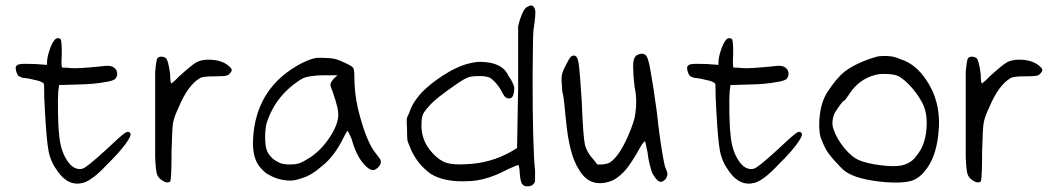

<svg xmlns="http://www.w3.org/2000/svg" viewBox="-20 -652 3770 687"><path d="M175.8 -509.8Q184.6 -519.5 196.3 -512.7Q201.2 -507.8 201.2 -460Q198.2 -410.2 203.1 -410.2Q220.7 -410.2 236.3 -408.2Q259.8 -406.2 345.7 -415Q372.1 -418.9 382.8 -413.1Q391.6 -409.2 396.5 -400.4Q404.3 -381.8 390.6 -368.2Q378.9 -361.3 356.4 -358.4Q316.4 -350.6 257.8 -349.6L191.4 -347.7L188.5 -325.2Q186.5 -300.8 187.5 -248Q188.5 -195.3 191.4 -172.9Q195.3 -116.2 219.2 -79.1Q243.2 -42 273.4 -47.9Q287.1 -49.8 358.4 -115.2Q411.1 -165 425.8 -175.3Q440.4 -185.5 446.3 -174.8Q451.2 -167 428.7 -136.2Q406.2 -105.5 363.3 -63.5Q311.5 -7.8 278.3 2Q224.6 16.6 185.5 -40Q161.1 -73.2 153.8 -111.3Q146.5 -149.4 140.6 -257.8Q137.7 -302.7 137.7 -347.7Q137.7 -352.5 134.8 -355Q131.8 -357.4 122.1 -361.3Q118.2 -362.3 116.2 -363.3Q76.2 -373 66.4 -373Q59.6 -373 50.8 -377.9Q44.9 -378.9 40.5 -389.6Q36.1 -400.4 36.1 -408.2Q36.1 -418.9 48.3 -421.9Q60.5 -424.8 106.4 -422.9L148.4 -419.9V-429.7Q148.4 -446.3 157.2 -472.7Q166 -499 175.8 -509.8Z M543.9 -444.3Q547.9 -449.2 557.1 -449.2Q566.4 -449.2 573.2 -444.3Q582 -438.5 588.9 -385.7Q588.9 -353.5 593.8 -353.5Q607.4 -364.3 621.1 -378.9Q665 -418.9 682.1 -428.7Q699.2 -438.5 725.6 -438.5Q780.3 -438.5 806.6 -408.2Q811.5 -400.4 806.6 -394.5Q799.8 -383.8 790 -381.3Q780.3 -378.9 748 -378.9Q707 -378.9 696.3 -373Q652.3 -347.7 619.1 -267.6Q603.5 -234.4 599.6 -214.4Q595.7 -194.3 593.8 -109.4Q593.8 -9.8 588.9 -2.9Q579.1 5.9 559.6 -6.8Q545.9 -15.6 541.5 -29.3Q537.1 -43 535.2 -89.8V-394.5Q539.1 -440.4 543.9 -444.3Z M1113.3 -445.3Q1164.1 -445.3 1181.6 -440.4Q1192.4 -437.5 1217.3 -425.8Q1242.2 -414.1 1243.2 -409.2Q1248 -406.2 1248 -375Q1248 -320.3 1260.7 -263.7Q1290 -144.5 1325.2 -102.5Q1328.1 -98.6 1334.5 -90.3Q1340.8 -82 1341.8 -79.1Q1346.7 -61.5 1325.2 -46.9Q1308.6 -35.2 1283.2 -63.5Q1254.9 -93.8 1238.3 -154.3Q1225.6 -184.6 1222.7 -183.6Q1215.8 -172.9 1208 -157.2Q1175.8 -91.8 1131.8 -57.6Q1094.7 -24.4 1060.5 -14.6Q1036.1 -5.9 1019.5 -5.9Q979.5 -5.9 944.3 -25.4Q930.7 -31.2 915.5 -47.9Q900.4 -64.5 895.5 -79.1Q881.8 -110.4 886.2 -166.5Q890.6 -222.7 910.2 -269.5Q931.6 -322.3 973.6 -364.3Q1002 -392.6 1041.5 -416Q1081.1 -439.5 1113.3 -445.3ZM1173.8 -370.1 1187.5 -382.8H1144.5Q1085 -382.8 1060.5 -370.1Q965.8 -312.5 933.6 -210Q928.7 -190.4 928.7 -161.6Q928.7 -132.8 933.6 -117.2Q944.3 -86.9 976.6 -71.3Q990.2 -63.5 1015.6 -63.5Q1040 -63.5 1053.7 -68.8Q1067.4 -74.2 1094.7 -91.8Q1137.7 -123 1166.5 -171.4Q1195.3 -219.7 1189.5 -252.9Q1189.5 -262.7 1179.7 -294.9Q1169.9 -327.1 1164.1 -339.8L1162.1 -349.6Q1162.1 -355.5 1173.8 -370.1Z M1868.2 -627.9Q1887.7 -640.6 1894.5 -617.2Q1898.4 -606.4 1888.7 -543Q1886.7 -528.3 1885.7 -377.9Q1885.7 -125 1894.5 -41V-3.9Q1888.7 14.6 1868.2 14.6Q1854.5 15.6 1848.1 6.3Q1841.8 -2.9 1839.8 -32.2Q1839.8 -38.1 1838.9 -44.9Q1837.9 -51.8 1836.9 -56.2Q1835.9 -60.5 1835.9 -61.5Q1830.1 -61.5 1795.9 -45.9Q1721.7 -5.9 1658.2 -3.9Q1570.3 1 1520.5 -30.3Q1468.8 -68.4 1446.3 -127Q1438.5 -144.5 1437.5 -152.8Q1436.5 -161.1 1436.5 -188.5Q1434.6 -218.8 1435.5 -226.1Q1436.5 -233.4 1444.3 -248Q1456.1 -286.1 1490.2 -322.3Q1518.6 -351.6 1563.5 -380.9Q1608.4 -410.2 1646.5 -421.9Q1678.7 -430.7 1696.3 -430.7Q1776.4 -430.7 1798.8 -381.8Q1816.4 -356.4 1820.3 -338.9Q1819.3 -300.8 1803.7 -299.8Q1788.1 -298.8 1780.3 -315.4Q1760.7 -354.5 1734.4 -373Q1720.7 -379.9 1695.3 -379.9Q1669.9 -379.9 1656.2 -375.5Q1642.6 -371.1 1614.3 -351.6Q1542 -301.8 1520.5 -278.3Q1502.9 -259.8 1495.6 -247.1Q1488.3 -234.4 1488.3 -211.9Q1484.4 -150.4 1528.3 -103.5Q1552.7 -77.1 1577.6 -69.3Q1602.5 -61.5 1650.4 -64.5Q1736.3 -68.4 1808.6 -109.4L1830.1 -122.1L1834 -340.8V-558.6L1839.8 -580.1Q1854.5 -625 1868.2 -627.9Z M2357.4 -64.5Q2359.4 -54.7 2362.3 -48.8Q2368.2 -33.2 2368.2 -31.2Q2368.2 -15.6 2356.4 -6.3Q2344.7 2.9 2335 -4.9Q2327.1 -9.8 2313.5 -33.2Q2300.8 -71.3 2296.9 -107.4Q2293 -124 2292 -129.9Q2291 -135.7 2289.6 -142.1Q2288.1 -148.4 2284.7 -144.5Q2281.2 -140.6 2277.8 -136.2Q2274.4 -131.8 2267.6 -119.1Q2238.3 -67.4 2219.2 -44.9Q2200.2 -22.5 2176.8 -8.8Q2139.6 8.8 2106.4 1Q2074.2 -6.8 2051.8 -44.9Q2016.6 -96.7 2004.9 -224.6Q2003.9 -228.5 2000.5 -267.6Q1997.1 -306.6 1992.2 -323.2Q1988.3 -363.3 1989.7 -378.9Q1991.2 -394.5 2004.9 -418.9Q2013.7 -437.5 2020 -445.8Q2026.4 -454.1 2034.2 -453.1Q2045.9 -453.1 2050.3 -426.3Q2054.7 -399.4 2061.5 -291Q2066.4 -163.1 2072.8 -135.3Q2079.1 -107.4 2103.5 -81.1L2117.2 -63.5H2134.8Q2150.4 -65.4 2158.2 -68.4Q2166 -71.3 2180.7 -86.9Q2199.2 -106.4 2219.7 -148.9Q2240.2 -191.4 2251 -231.4Q2261.7 -292 2251 -338.9Q2246.1 -375 2246.1 -399.4Q2242.2 -446.3 2259.8 -455.1Q2292 -470.7 2299.8 -434.6Q2304.7 -421.9 2317.9 -336.9Q2331.1 -252 2335.9 -201.2Q2347.7 -108.4 2357.4 -64.5Z M2578.1 -509.8Q2586.9 -519.5 2598.6 -512.7Q2603.5 -507.8 2603.5 -460Q2600.6 -410.2 2605.5 -410.2Q2623 -410.2 2638.7 -408.2Q2662.1 -406.2 2748 -415Q2774.4 -418.9 2785.2 -413.1Q2793.9 -409.2 2798.8 -400.4Q2806.6 -381.8 2793 -368.2Q2781.2 -361.3 2758.8 -358.4Q2718.8 -350.6 2660.2 -349.6L2593.8 -347.7L2590.8 -325.2Q2588.9 -300.8 2589.8 -248Q2590.8 -195.3 2593.8 -172.9Q2597.7 -116.2 2621.6 -79.1Q2645.5 -42 2675.8 -47.9Q2689.5 -49.8 2760.7 -115.2Q2813.5 -165 2828.1 -175.3Q2842.8 -185.5 2848.6 -174.8Q2853.5 -167 2831.1 -136.2Q2808.6 -105.5 2765.6 -63.5Q2713.9 -7.8 2680.7 2Q2627 16.6 2587.9 -40Q2563.5 -73.2 2556.2 -111.3Q2548.8 -149.4 2543 -257.8Q2540 -302.7 2540 -347.7Q2540 -352.5 2537.1 -355Q2534.2 -357.4 2524.4 -361.3Q2520.5 -362.3 2518.6 -363.3Q2478.5 -373 2468.8 -373Q2461.9 -373 2453.1 -377.9Q2447.3 -378.9 2442.9 -389.6Q2438.5 -400.4 2438.5 -408.2Q2438.5 -418.9 2450.7 -421.9Q2462.9 -424.8 2508.8 -422.9L2550.8 -419.9V-429.7Q2550.8 -446.3 2559.6 -472.7Q2568.4 -499 2578.1 -509.8Z M3121.1 -450.2Q3168.9 -456.1 3201.2 -440.4Q3256.8 -423.8 3295.9 -363.3Q3351.6 -279.3 3336.9 -167Q3327.1 -84 3289.1 -40Q3266.6 -11.7 3237.3 -3.9Q3208 3.9 3150.4 0Q3044.9 -8.8 3002.9 -40Q2986.3 -53.7 2962.9 -80.6Q2939.5 -107.4 2932.6 -123Q2928.7 -128.9 2916 -161.1Q2907.2 -197.3 2914.1 -245.6Q2920.9 -293.9 2942.4 -325.2Q2973.6 -373 3002.9 -396.5Q3049.8 -430.7 3121.1 -450.2ZM3191.4 -380.9Q3181.6 -385.7 3154.8 -387.2Q3127.9 -388.7 3111.3 -383.8Q3051.8 -368.2 3017.6 -313.5Q3002.9 -292 3001 -292Q2997.1 -292 2985.8 -276.4Q2974.6 -260.7 2966.8 -248Q2953.1 -216.8 2961.9 -191.4Q2972.7 -157.2 3000.5 -123Q3028.3 -88.9 3055.7 -78.1Q3081.1 -67.4 3128.9 -61Q3176.8 -54.7 3204.1 -59.6Q3240.2 -67.4 3257.8 -92.8Q3295.9 -136.7 3295.9 -211.9Q3295.9 -259.8 3275.4 -292Q3260.7 -319.3 3235.4 -346.2Q3210 -373 3191.4 -380.9Z M3444.3 -444.3Q3448.2 -449.2 3457.5 -449.2Q3466.8 -449.2 3473.6 -444.3Q3482.4 -438.5 3489.3 -385.7Q3489.3 -353.5 3494.1 -353.5Q3507.8 -364.3 3521.5 -378.9Q3565.4 -418.9 3582.5 -428.7Q3599.6 -438.5 3626 -438.5Q3680.7 -438.5 3707 -408.2Q3711.9 -400.4 3707 -394.5Q3700.2 -383.8 3690.4 -381.3Q3680.7 -378.9 3648.4 -378.9Q3607.4 -378.9 3596.7 -373Q3552.7 -347.7 3519.5 -267.6Q3503.9 -234.4 3500 -214.4Q3496.1 -194.3 3494.1 -109.4Q3494.1 -9.8 3489.3 -2.9Q3479.5 5.9 3460 -6.8Q3446.3 -15.6 3441.9 -29.3Q3437.5 -43 3435.5 -89.8V-394.5Q3439.5 -440.4 3444.3 -444.3Z"/></svg>

Font: JasonHandwriting1
Style: Regular
Weight: 400
Version: Version 1.48.20